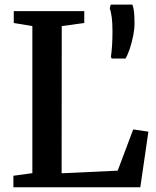

<svg xmlns="http://www.w3.org/2000/svg" viewBox="-20 -790 660 810"><path d="M36.5 0V-48.5L116.5 -59.5V-680L38 -693V-743H335.5V-693L240.5 -680L240 -59L476.5 -70L542 -244L606 -234.5L572 0ZM509.5 -543H451L448 -550.5Q451 -571 452.8 -598.5Q454.5 -626 454.5 -659Q454.5 -692.5 451.5 -716.2Q448.5 -740 443 -754L447 -770.5H538.5Q543.5 -757.5 545.5 -739.5Q547.5 -721.5 547.5 -690.5Q547.5 -668 542 -639.8Q536.5 -611.5 527.8 -585.2Q519 -559 509.5 -543Z"/></svg>

Font: Merriweather 36pt SemiBold
Style: Regular
Weight: 600
Version: Version 2.100